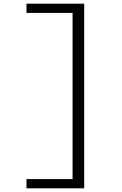

<svg xmlns="http://www.w3.org/2000/svg" viewBox="-20 -821 660 1041"><path d="M436.5 200V-801H123.5V-751H373.5V150H123.5V200Z"/></svg>

Font: Monaspace Krypton ExtraLight
Style: Regular
Weight: 200
Designer: Riley Cran & the Lettermatic Team
Foundry: Lettermatic
Version: Version 1.101 (Monaspace Krypton)